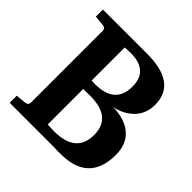

<svg xmlns="http://www.w3.org/2000/svg" viewBox="-174 -824 977 977"><g transform="rotate(45 315.0 -335.0)"><path d="M598 -195Q598 1 395 1Q384 1 369 1Q354 0 352 0H28V-51L82 -56Q104 -58 104 -78V-593Q104 -613 82 -615L28 -620V-671H346Q559 -671 559 -516Q559 -439 500 -394Q465 -367 417 -357Q489 -355 535 -325Q598 -283 598 -195ZM412 -500Q412 -615 284 -615Q279 -615 243 -613V-375L268 -374Q412 -374 412 -500ZM448 -188Q448 -315 293 -315Q271 -315 243 -314V-59L290 -57Q448 -57 448 -188Z"/></g></svg>

Font: Apparatus SIL
Style: Bold
Weight: 700
Version: Version 1.0